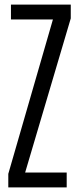

<svg xmlns="http://www.w3.org/2000/svg" viewBox="-20 -820 347 840"><path d="M16.3 0V-59.4L211.5 -734.8H27.9V-800H289.6V-739.6L90 -65.2H271.8V0Z"/></svg>

Font: Big Shoulders Thin
Style: Regular
Weight: 100
Designer: Patric King
Foundry: XO Type Co
Version: Version 2.002